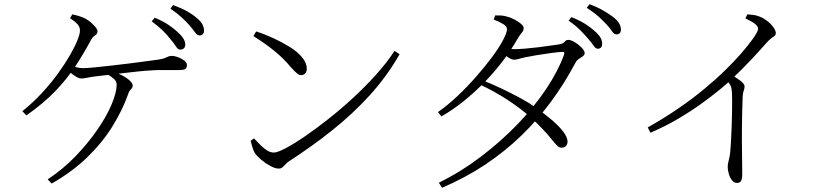

<svg xmlns="http://www.w3.org/2000/svg" viewBox="-20 -827 3960 910"><path d="M926 -659Q914 -659 904 -674Q894 -689 877 -708Q861 -726 841 -744.5Q821 -763 788 -786L800 -803Q839 -789 866 -774Q893 -759 911 -743Q931 -727 939 -712Q947 -697 947 -682Q947 -671 941 -665Q935 -659 926 -659ZM834 -592Q823 -592 813.5 -607.5Q804 -623 788 -641Q773 -661 751.5 -682Q730 -703 699 -726L713 -743Q750 -728 776.5 -710.5Q803 -693 820 -677Q840 -659 849 -644.5Q858 -630 858 -615Q858 -604 851.5 -598Q845 -592 834 -592ZM206 23Q279 -25 338.5 -87Q398 -149 442 -213Q486 -277 509.5 -333.5Q533 -390 533 -426Q533 -441 520 -453Q507 -465 488 -475L502 -488Q532 -483 556 -471Q580 -459 594.5 -445.5Q609 -432 609 -422Q609 -411 600.5 -403.5Q592 -396 587 -380Q560 -304 512.5 -227.5Q465 -151 394 -82Q323 -13 225 43ZM86 -300Q136 -340 178.5 -386Q221 -432 254 -477.5Q287 -523 310.5 -563.5Q334 -604 346.5 -635Q359 -666 359 -682Q359 -699 347.5 -712Q336 -725 312 -741L323 -759Q341 -755 357 -750Q373 -745 384 -739Q398 -732 411 -720.5Q424 -709 433 -698Q442 -687 442 -679Q442 -666 431 -659.5Q420 -653 412 -639Q378 -575 337.5 -513.5Q297 -452 241 -394Q185 -336 105 -280ZM364 -455Q355 -455 341.5 -463Q328 -471 314.5 -482.5Q301 -494 291 -503L306 -523Q329 -512 343.5 -508Q358 -504 373 -504Q391 -504 426.5 -507.5Q462 -511 506.5 -516Q551 -521 595 -526.5Q639 -532 674.5 -537Q710 -542 727 -544Q748 -547 759 -551Q770 -555 776.5 -558.5Q783 -562 792 -562Q808 -562 825 -555.5Q842 -549 854 -539.5Q866 -530 866 -519Q866 -508 860 -501.5Q854 -495 829 -495Q815 -495 791.5 -495Q768 -495 741.5 -495Q715 -495 692 -493Q670 -492 636.5 -488.5Q603 -485 565 -480.5Q527 -476 492 -472Q457 -468 433 -465Q414 -463 396 -459Q378 -455 364 -455Z M1301 -28Q1284 -28 1261 -40.5Q1238 -53 1218 -70Q1198 -87 1188 -101Q1181 -113 1175.5 -131.5Q1170 -150 1168 -160L1184 -171Q1200 -154 1215.5 -138.5Q1231 -123 1246.5 -113.5Q1262 -104 1278 -104Q1295 -104 1334 -124.5Q1373 -145 1425.5 -181Q1478 -217 1537 -263.5Q1596 -310 1654.5 -364Q1713 -418 1764 -475Q1815 -532 1850 -586L1874 -570Q1814 -465 1732.5 -375.5Q1651 -286 1554 -209Q1457 -132 1349 -62Q1341 -57 1334 -49Q1327 -41 1319.5 -34.5Q1312 -28 1301 -28ZM1407 -471Q1398 -471 1387.5 -479.5Q1377 -488 1357 -510Q1339 -532 1321 -549.5Q1303 -567 1283 -583.5Q1263 -600 1238 -618Q1213 -636 1181 -656L1194 -678Q1235 -665 1277 -645.5Q1319 -626 1355 -603.5Q1391 -581 1412.5 -554.5Q1434 -528 1434 -502Q1434 -487 1426.5 -479Q1419 -471 1407 -471Z M2813 -596Q2803 -596 2793 -611Q2783 -626 2766 -645Q2750 -664 2728.5 -685.5Q2707 -707 2675 -729L2688 -746Q2726 -731 2753 -714Q2780 -697 2798 -680Q2818 -663 2826 -648.5Q2834 -634 2834 -619Q2834 -608 2828.5 -602Q2823 -596 2813 -596ZM2060 39Q2167 -14 2262 -86.5Q2357 -159 2435 -240.5Q2513 -322 2569 -406Q2625 -490 2653 -567Q2660 -583 2642 -581Q2624 -580 2590.5 -575.5Q2557 -571 2524 -565.5Q2491 -560 2472 -556Q2456 -553 2441.5 -548.5Q2427 -544 2417 -544Q2406 -544 2389.5 -554.5Q2373 -565 2356 -579L2371 -600Q2386 -597 2397.5 -595.5Q2409 -594 2418 -594Q2437 -594 2468 -596.5Q2499 -599 2531.5 -603Q2564 -607 2590 -611Q2616 -615 2626 -616Q2648 -619 2655.5 -628.5Q2663 -638 2674 -638Q2683 -638 2696 -631.5Q2709 -625 2721.5 -615Q2734 -605 2742.5 -594.5Q2751 -584 2751 -575Q2751 -566 2742 -560Q2733 -554 2722.5 -547Q2712 -540 2706 -527Q2655 -431 2591.5 -345Q2528 -259 2450.5 -184Q2373 -109 2280 -47Q2187 15 2075 63ZM2641 -127Q2631 -127 2620.5 -137Q2610 -147 2595 -166Q2580 -185 2556 -211Q2532 -237 2495 -271Q2445 -315 2384.5 -354.5Q2324 -394 2253 -427L2266 -447Q2314 -428 2360 -406Q2406 -384 2447.5 -361.5Q2489 -339 2521 -316Q2559 -289 2593 -260.5Q2627 -232 2648 -205Q2669 -178 2670 -157Q2670 -143 2662.5 -135Q2655 -127 2641 -127ZM2056 -296Q2102 -328 2148.5 -372Q2195 -416 2237.5 -464.5Q2280 -513 2313 -557.5Q2346 -602 2364.5 -637.5Q2383 -673 2383 -689Q2383 -702 2365 -713Q2347 -724 2320 -734L2327 -754Q2340 -754 2354.5 -753.5Q2369 -753 2384 -748Q2401 -744 2419.5 -734Q2438 -724 2450 -713.5Q2462 -703 2462 -695Q2462 -682 2453 -672Q2444 -662 2433 -643Q2402 -589 2362 -536.5Q2322 -484 2275.5 -436.5Q2229 -389 2177.5 -347.5Q2126 -306 2072 -275ZM2902 -664Q2890 -664 2880.5 -679Q2871 -694 2853 -713Q2836 -731 2815.5 -749.5Q2795 -768 2761 -790L2774 -807Q2812 -793 2838.5 -777.5Q2865 -762 2884 -748Q2905 -732 2914 -717Q2923 -702 2923 -687Q2923 -676 2917.5 -670Q2912 -664 2902 -664Z M3050 -223Q3128 -267 3195 -313Q3262 -359 3317.5 -405Q3373 -451 3417 -494Q3461 -537 3493 -574Q3525 -611 3546 -640Q3573 -677 3573 -690Q3573 -701 3560.5 -712Q3548 -723 3513 -740L3522 -759Q3538 -758 3552.5 -756Q3567 -754 3581 -748Q3599 -741 3616.5 -727.5Q3634 -714 3645.5 -698Q3657 -682 3657 -670Q3657 -662 3652 -657.5Q3647 -653 3637 -646.5Q3627 -640 3613 -624Q3584 -591 3542.5 -546.5Q3501 -502 3444 -448Q3424 -429 3388 -399.5Q3352 -370 3303.5 -335Q3255 -300 3194 -264Q3133 -228 3063 -198ZM3473 40Q3459 40 3449 27Q3439 14 3434 -4Q3429 -22 3429 -36Q3429 -50 3433.5 -65.5Q3438 -81 3441 -106Q3443 -125 3444.5 -155.5Q3446 -186 3447.5 -221Q3449 -256 3449.5 -290Q3450 -324 3450 -351Q3450 -378 3449 -391Q3448 -409 3442.5 -421Q3437 -433 3419 -452L3445 -475Q3469 -459 3489 -444.5Q3509 -430 3509 -417Q3509 -409 3505 -398Q3501 -387 3500 -369Q3497 -295 3496.5 -223Q3496 -151 3497 -93.5Q3498 -36 3498 -4Q3498 22 3492 31Q3486 40 3473 40Z"/></svg>

Font: Noto Serif SC ExtraLight Light
Style: Regular
Weight: 300
Version: Version 2.002-H1;hotconv 1.1.0;makeotfexe 2.6.0